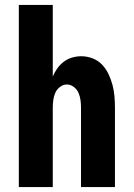

<svg xmlns="http://www.w3.org/2000/svg" viewBox="-20 -755 540 775"><path d="M56 0V-735H193V-446Q200 -463 211 -478.5Q222 -494 237 -505.5Q252 -517 270.5 -522.5Q289 -528 308 -528Q331 -528 353.5 -519.5Q376 -511 392 -494Q408 -477 418 -456Q428 -435 434 -412.5Q440 -390 442 -366.5Q444 -343 444 -320V0H307V-320Q307 -335 305 -350.5Q303 -366 297 -380Q291 -394 278 -404Q265 -414 250 -414Q235 -414 222 -404Q209 -394 203 -380Q197 -366 195 -350.5Q193 -335 193 -320V0Z"/></svg>

Font: Iosevka SS04 Heavy
Style: Regular
Weight: 900
Monospace: yes
Designer: Belleve Invis
Foundry: Belleve Invis
Version: Version 19.0.0; ttfautohint (v1.8.4)